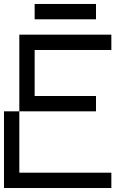

<svg xmlns="http://www.w3.org/2000/svg" viewBox="-20 -943 655 963"><path d="M153.8 -846.2V-923.1H461.5V-846.2ZM0 0V-384.6H76.9V-76.9H538.5V0ZM76.9 -384.6V-769.2H538.5V-692.3H153.8V-461.5H461.5V-384.6Z"/></svg>

Font: Mintsoda - Lime Green 13x16
Style: Regular
Weight: 400
Designer: Mintsoda-15
Version: Version 1.0